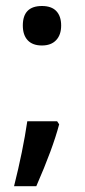

<svg xmlns="http://www.w3.org/2000/svg" viewBox="-20 -517 290 653"><path d="M122.6 -362.3Q90.8 -362.3 74.2 -380.1Q57.6 -397.9 57.6 -430.2Q57.6 -496.6 122.6 -496.6Q155.3 -496.6 171.6 -479.2Q188 -461.9 188 -430.2Q188 -398.4 170.9 -380.4Q153.8 -362.3 122.6 -362.3ZM72.8 -104.5H174.3L181.2 -94.2Q159.7 -12.2 103.5 116.2H27.8Q58.1 -4.4 72.8 -104.5Z"/></svg>

Font: Khula Semibold
Style: Regular
Weight: 600
Designer: Erin McLaughlin, Steve Matteson
Version: Version 1.000;PS 1.0;hotconv 1.0.72;makeotf.lib2.5.5900